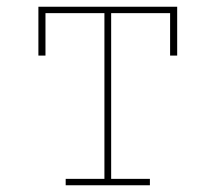

<svg xmlns="http://www.w3.org/2000/svg" viewBox="-20 -550 640 570"><path d="M175 0V-19H290V-511H115V-385H94V-530H506V-385H485V-511H310V-19H425V0Z"/></svg>

Font: Iosevka Slab Thin Extended
Style: Regular
Weight: 100
Width: 7
Monospace: yes
Designer: Belleve Invis
Foundry: Belleve Invis
Version: Version 11.1.1; ttfautohint (v1.8.3)